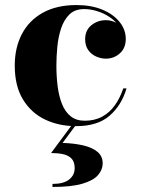

<svg xmlns="http://www.w3.org/2000/svg" viewBox="-20 -490 566 761"><path d="M281.5 10Q213.5 10 158.5 -16.2Q103.5 -42.5 71 -95.8Q38.5 -149 38.5 -230Q38.5 -301.5 67 -355.5Q95.5 -409.5 150.2 -439.8Q205 -470 283 -470Q341.5 -470 385.5 -451.8Q429.5 -433.5 454 -403Q478.5 -372.5 478.5 -335.5Q478.5 -299.5 455 -278.5Q431.5 -257.5 399.5 -257.5Q380.5 -257.5 361.5 -265.8Q342.5 -274 330 -291.2Q317.5 -308.5 317.5 -334.5Q317.5 -370 342.2 -390Q367 -410 399.5 -410Q430 -410 453.8 -390.5Q477.5 -371 477.5 -335.5H466Q466 -362.5 452 -384.5Q438 -406.5 415 -422Q392 -437.5 365.2 -445.8Q338.5 -454 313.5 -454Q277 -454 255.2 -432.8Q233.5 -411.5 222.2 -377.5Q211 -343.5 207.2 -304.5Q203.5 -265.5 203.5 -230Q203.5 -187 208.5 -147.8Q213.5 -108.5 225.8 -77.8Q238 -47 260 -29.2Q282 -11.5 316 -11.5Q355.5 -11.5 385.2 -27.8Q415 -44 435.5 -73Q456 -102 468.5 -139.5H481.5Q462 -73 414.5 -31.5Q367 10 281.5 10ZM188 251V239Q232 239 254 221.5Q276 204 276 176.5Q276 151 263 138Q250 125 228.8 120.8Q207.5 116.5 182.5 116.5L268.5 0.5H284.5L228 76.5Q275 78 310.8 86.5Q346.5 95 366.8 112.2Q387 129.5 387 157.5Q387 182.5 368.5 204Q350 225.5 306.5 238.2Q263 251 188 251Z"/></svg>

Font: Bodoni Moda 18pt
Style: Bold
Weight: 700
Designer: Owen Earl
Foundry: indestructible type
Version: Version 2.004